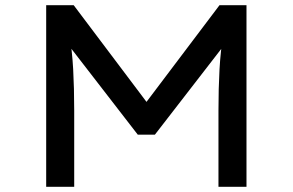

<svg xmlns="http://www.w3.org/2000/svg" viewBox="-20 -720 1129 740"><path d="M158 0V-700H264L566 -299L524 -300L826 -700H930V0H822V-294Q822 -379 826 -452Q830 -525 842 -599L854 -559L577 -201H511L235 -558L246 -599Q258 -526 262 -453.5Q266 -381 266 -294V0Z"/></svg>

Font: Lexend Peta
Style: Regular
Weight: 400
Designer: Bonnie Shaver-Troup, Thomas Jockin
Foundry: Lexend
Version: Version 1.007